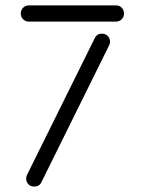

<svg xmlns="http://www.w3.org/2000/svg" viewBox="-20 -662 523 712"><path d="M86.9 -642.1H410.2Q422.9 -642.1 431.4 -633.3Q439.9 -624.5 439.9 -611.8Q439.9 -599.1 431.4 -590.6Q422.9 -582 410.2 -582H86.9Q74.2 -582 65.7 -590.6Q57.1 -599.1 57.1 -611.8Q57.1 -624.5 65.7 -633.3Q74.2 -642.1 86.9 -642.1ZM80.1 -13.2 331.1 -520Q338.4 -537.1 357.9 -537.1Q371.6 -537.1 379.9 -528.3Q388.2 -519.5 388.2 -506.8Q388.2 -501 384.8 -494.1L133.8 13.2Q126.5 29.8 106.9 29.8Q93.3 29.8 85.2 21.2Q77.1 12.7 77.1 0Q77.1 -7.3 80.1 -13.2Z"/></svg>

Font: Beon
Style: Regular
Weight: 400
Designer: BSozoo
Foundry: BSozoo
Version: Version 1.001;PS 001.001;hotconv 1.0.70;makeotf.lib2.5.58329